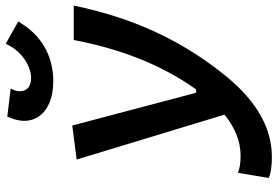

<svg xmlns="http://www.w3.org/2000/svg" viewBox="-172 -802 984 681"><g transform="rotate(-90 320.5 -462.0)"><path d="M104.5 9.8C223.1 9.8 319.8 -64 397 -161.1C519 -314 597.2 -482.9 640.6 -692.9H518.6C487.3 -529.3 432.6 -384.3 343.3 -258.8H331.5L215.3 -698.2L94.7 -682.6L253.9 -158.2C211.4 -123.5 162.1 -101.1 108.4 -101.1C77.6 -101.1 63 -105.5 47.4 -109.9L29.3 -1.5C49.3 7.3 75.2 9.8 104.5 9.8ZM373 -765.6C439 -765.6 521.5 -789.6 577.1 -878.4L584.5 -889.6L505.4 -934.1L500.5 -924.8C475.6 -875.5 424.3 -844.2 383.8 -844.2C349.6 -844.2 335.9 -863.3 336.9 -886.2C337.4 -896 339.8 -904.3 346.7 -916.5L247.1 -928.7C237.3 -907.2 232.9 -889.6 231.9 -872.6C229.5 -812.5 279.3 -765.6 373 -765.6Z"/></g></svg>

Font: Cascadia Mono SemiBold
Style: Italic
Weight: 600
Italic angle: -10°
Monospace: yes
Designer: Aaron Bell
Foundry: Saja Typeworks
Version: Version 2404.023